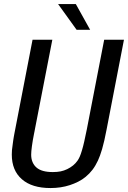

<svg xmlns="http://www.w3.org/2000/svg" viewBox="-20 -928 642 962"><path d="M271 -907.7H359.9L431.6 -778.8H363.8ZM232.9 14.2Q140.1 14.2 89.8 -29.8Q39.1 -73.7 39.1 -153.8Q39.1 -165.5 40 -176.3Q41 -187 43.5 -203.6Q44.9 -214.8 46.1 -223.4Q47.4 -231.9 48.8 -240.5Q50.3 -249 52 -258.3Q53.7 -267.6 56.2 -279.8L143.1 -729H242.2L154.8 -279.8Q154.3 -276.4 153.3 -271.5Q152.3 -266.6 150.9 -259.8Q143.6 -223.6 139.9 -195.6Q136.2 -167.5 136.2 -152.8Q136.2 -131.8 143.3 -115.5Q150.4 -99.1 163.1 -88.4Q189 -65.9 244.6 -65.9Q266.6 -65.9 283.7 -69.3Q300.8 -72.8 316.9 -80.6Q333 -88.4 346.2 -99.1Q359.4 -109.9 369.1 -124Q374.5 -131.8 379.6 -143.3Q384.8 -154.8 391.1 -176.3Q396.5 -193.8 402.3 -220Q408.2 -246.1 415 -279.8L502 -729H601.1L514.2 -279.8Q508.3 -248.5 502.7 -224.4Q497.1 -200.2 491.7 -181.4Q486.3 -162.6 481 -148.7Q475.6 -134.8 470.7 -123.5Q458.5 -97.2 443.4 -77.4Q428.2 -57.6 409.2 -42Q392.1 -27.8 371.6 -17.6Q351.1 -7.3 330.1 -0.5Q285.2 14.2 232.9 14.2Z"/></svg>

Font: Hack
Style: Italic
Weight: 400
Italic angle: -11°
Monospace: yes
Designer: Christopher Simpkins
Foundry: Christopher Simpkins
Version: Version 2.019; ttfautohint (v1.4.1) -l 4 -r 80 -G 350 -x 0 -